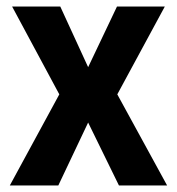

<svg xmlns="http://www.w3.org/2000/svg" viewBox="-20 -566 540 586"><path d="M158 0 249 -192 343 0H490L338 -278L483 -546H337L249 -361L164 -546H17L161 -278L10 0Z"/></svg>

Font: Noto Sans Mono UI Condensed
Style: Bold
Weight: 700
Width: 3
Designer: Monotype Design team
Foundry: Monotype Imaging Inc.
Version: 1.000